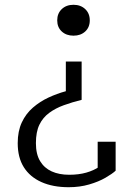

<svg xmlns="http://www.w3.org/2000/svg" viewBox="-20 -576 558 802"><path d="M321 -159V-319H255V-195Q218 -185 182.5 -168.5Q147 -152 117.5 -126.5Q88 -101 71 -64.5Q54 -28 54 22Q54 82 79.5 122.5Q105 163 153 184.5Q201 206 267 206Q313 206 352.5 194.5Q392 183 420.5 166.5Q449 150 463 137V16H388V141Q401 139 409 134Q417 129 421.5 121.5Q426 114 428 106Q430 98 430 89Q417 105 394.5 120.5Q372 136 340.5 145Q309 154 269 154Q227 154 196 140Q165 126 147.5 97Q130 68 130 22Q130 -25 144.5 -55Q159 -85 185.5 -104.5Q212 -124 246.5 -136.5Q281 -149 321 -159ZM287 -556Q317 -556 336 -538Q355 -520 355 -491Q355 -462 336 -444.5Q317 -427 287 -427Q257 -427 238 -444.5Q219 -462 219 -491Q219 -520 238 -538Q257 -556 287 -556Z"/></svg>

Font: Roboto Serif SemiCondensed Light
Style: Regular
Weight: 300
Width: 4
Designer: Greg Gazdowicz
Foundry: Commercial Type
Version: Version 1.007